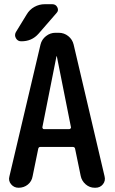

<svg xmlns="http://www.w3.org/2000/svg" viewBox="-20 -885 540 905"><path d="M246.1 -619.1 179.7 -285.2Q179.7 -282.2 181.6 -279.3Q183.6 -276.4 186.5 -276.4H306.6Q309.6 -276.4 312.5 -279.3Q315.4 -282.2 314.5 -285.2L248 -619.1Q248 -620.1 247.1 -620.1Q246.1 -620.1 246.1 -619.1ZM67.4 0Q45.9 0 32.2 -16.6Q18.6 -33.2 24.4 -53.7L170.9 -674.8Q176.8 -699.2 196.8 -714.8Q216.8 -730.5 241.2 -730.5H256.8Q282.2 -730.5 301.8 -714.8Q321.3 -699.2 327.1 -674.8L472.7 -54.7Q478.5 -33.2 465.3 -16.6Q452.1 0 429.7 0H426.8Q402.3 0 383.8 -16.1Q365.2 -32.2 360.4 -55.7L334 -183.6Q333 -191.4 324.2 -192.4H169.9Q162.1 -192.4 160.2 -183.6L133.8 -54.7Q129.9 -30.3 111.3 -15.1Q92.8 0 67.4 0ZM191.4 -865.2H226.6Q243.2 -865.2 250.5 -850.1Q257.8 -835 246.1 -823.2L162.1 -726.6Q129.9 -689.5 79.1 -690.4Q63.5 -690.4 55.2 -704.6Q46.9 -718.8 54.7 -733.4L105.5 -816.4Q119.1 -839.8 142.1 -852.5Q165 -865.2 191.4 -865.2Z"/></svg>

Font: Rounded Mgen+ 1mn medium
Style: Regular
Weight: 500
Designer: [Source Han Sans]
Ryoko NISHIZUKA  (kana & ideographs); Paul D. Hunt (Latin, Greek & Cyrillic); Wenlong ZHANG  (bopomofo
Version: Version 1.059.20150602